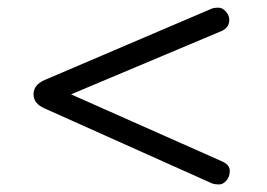

<svg xmlns="http://www.w3.org/2000/svg" viewBox="-20 -487 693 499"><path d="M96.2 -205.1Q67.1 -217.7 67.1 -241.8Q67.1 -267.1 97.5 -279.7L530.4 -464.6Q536.7 -467.1 547.5 -467.1Q558.2 -467.1 567.1 -457Q575.9 -446.8 575.9 -435.4Q575.9 -415.2 555.7 -406.3L164.6 -241.8L558.2 -67.1Q577.2 -58.2 577.2 -43Q577.2 -27.8 568.4 -17.7Q559.5 -7.6 549.4 -7.6Q539.2 -7.6 531.6 -10.1Z"/></svg>

Font: Mandali
Style: Regular
Weight: 400
Designer: Purushoth Kumar Guthula
Foundry: Silikandhra, Hyderabad
Version: Version 1.0.5; ttfautohint (v1.2.25-373a) -l 7 -r 28 -G 50 -